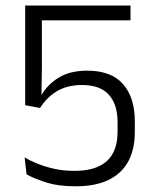

<svg xmlns="http://www.w3.org/2000/svg" viewBox="-20 -659 555 690"><path d="M251.5 10.5Q189 10.5 144.8 -3.8Q100.5 -18 75.5 -32.5L68.5 -93.5Q90 -80.5 117.2 -69.8Q144.5 -59 176.8 -52Q209 -45 247 -45Q300.5 -45 335 -61.2Q369.5 -77.5 386 -108.8Q402.5 -140 402.5 -184.5V-220.5Q402.5 -283 371.5 -318.2Q340.5 -353.5 274.5 -353.5Q223 -353.5 186 -332Q149 -310.5 124 -271L70.5 -281V-639H449V-586H130.5V-416.5L129 -316.5L129.5 -318Q151 -355.5 191.2 -380.2Q231.5 -405 294 -405Q380 -405 422.2 -356.8Q464.5 -308.5 464.5 -223V-183.5Q464.5 -124 441.8 -80.5Q419 -37 371.8 -13.2Q324.5 10.5 251.5 10.5Z"/></svg>

Font: Anek Malayalam Light
Style: Regular
Weight: 300
Version: Version 1.003